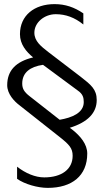

<svg xmlns="http://www.w3.org/2000/svg" viewBox="-20 -748 507 933"><path d="M358 -308C383 -291 387 -273 387 -252C387 -199 329 -176 270 -166L122 -282C98 -301 88 -317 88 -342C88 -395 126 -424 189 -433ZM77 -582C77 -533 107 -497 141 -469C57 -449 15 -405 15 -334C15 -291 50 -255 74 -237L269 -83C316 -46 333 -28 333 9C333 75 279 114 195 114C151 114 104 94 63 62V121C100 147 163 165 212 165C330 165 404 106 404 -2C404 -47 371 -87 330 -119L319 -127C406 -154 450 -199 450 -262C450 -314 422 -336 372 -375L215 -495C179 -523 147 -548 147 -589C147 -639 196 -679 251 -679C299 -679 343 -663 385 -629V-683C341 -713 297 -728 245 -728C147 -728 77 -673 77 -582Z"/></svg>

Font: Perun Light
Style: Regular
Weight: 300
Foundry: Copyright (c) Stefan Peev, Context Ltd, 2016
Version: Version 1.089